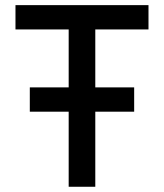

<svg xmlns="http://www.w3.org/2000/svg" viewBox="-20 -713 626 733"><path d="M93.8 -286.6V-379.4H492.2V-286.6ZM242.2 0V-693.4H343.8V0ZM39.1 -600.6V-693.4H546.9V-600.6Z"/></svg>

Font: Cascadia Mono
Style: Regular
Weight: 400
Monospace: yes
Designer: Aaron Bell
Foundry: Saja Typeworks
Version: Version 2404.023